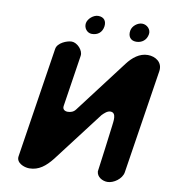

<svg xmlns="http://www.w3.org/2000/svg" viewBox="-93 -947 918 1028"><g transform="rotate(10 366.0 -433.0)"><path d="M242 -707C217 -707 166 -687 161 -653L68 -53C62 -17 106 1 135 1C187 1 223 -29 258 -73C289 -114 436 -306 467 -347C479 -359 494 -374 511 -374C547 -374 535 -322 533 -300C528 -262 506 -85 500 -47C502 -17 532 0 560 0C593 0 637 -30 643 -67L731 -633C738 -681 698 -707 656 -707C611 -707 574 -677 546 -640L328 -353C317 -338 301 -333 285 -333C270 -333 256 -341 259 -360L302 -640C307 -670 272 -707 242 -707ZM299 -817C295 -791 314 -766 340 -766C372 -766 395 -784 400 -817C404 -846 390 -867 358 -867C332 -867 303 -842 299 -817ZM540 -819C535 -789 549 -766 581 -766C612 -766 637 -785 642 -818C646 -844 623 -867 597 -867C572 -867 544 -845 540 -819Z"/></g></svg>

Font: Asimov Print
Style: Regular
Weight: 500
Designer: Google
Version: Version 2.000980: 2014